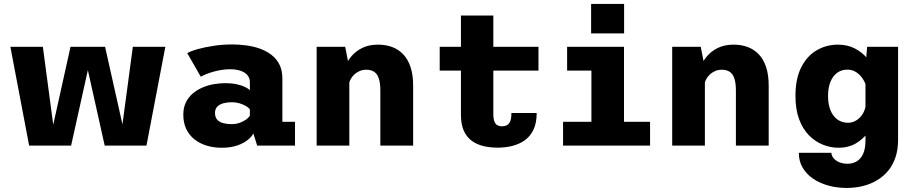

<svg xmlns="http://www.w3.org/2000/svg" viewBox="-20 -737 4640 972"><path d="M510 0 398.5 -500H512L624 0ZM127.5 0 32.5 -500H197L263.5 0ZM226 0 337 -500H451L340 0ZM585.5 0 652.5 -500H817L721.5 0Z M1102.5 11Q1061.5 11 1026.2 0.2Q991 -10.5 964.2 -31.8Q937.5 -53 922.8 -84.2Q908 -115.5 908 -156.5Q908 -191 920.5 -217.5Q933 -244 954.8 -262.8Q976.5 -281.5 1004 -293.5Q1031.5 -305.5 1061.8 -310.8Q1092 -316 1121.5 -316Q1153 -316 1178.2 -310.5Q1203.5 -305 1220.8 -296.5Q1238 -288 1245 -280V-320.5Q1245 -337 1237.8 -349.2Q1230.5 -361.5 1217.2 -369.8Q1204 -378 1186 -382.2Q1168 -386.5 1147 -386.5Q1122.5 -386.5 1100 -382.8Q1077.5 -379 1058.5 -373.5Q1039.5 -368 1023.5 -361.5Q1007.5 -355 996.5 -348.5L928 -468Q947 -479 982.5 -488.8Q1018 -498.5 1062.8 -505.2Q1107.5 -512 1155.5 -512Q1190.5 -512 1226.5 -507.2Q1262.5 -502.5 1295 -491Q1327.5 -479.5 1353.5 -459.8Q1379.5 -440 1394.5 -410.5Q1409.5 -381 1409.5 -339.5V-120.5H1473.5V0H1282L1262.5 -61.5Q1255 -45.5 1234.5 -28.8Q1214 -12 1181 -0.5Q1148 11 1102.5 11ZM1151.5 -108.5Q1174.5 -108.5 1194 -115.5Q1213.5 -122.5 1226.8 -132.5Q1240 -142.5 1245 -151.5V-182.5Q1240 -191.5 1226 -199.8Q1212 -208 1193 -213.8Q1174 -219.5 1154 -219.5Q1133 -219.5 1113.2 -214.8Q1093.5 -210 1081 -198.2Q1068.5 -186.5 1068.5 -165Q1068.5 -143.5 1079.5 -131.2Q1090.5 -119 1109.5 -113.8Q1128.5 -108.5 1151.5 -108.5Z M1583 0V-500H1727.5L1748.5 -393.5V0ZM1905.5 0V-277.5Q1905.5 -315.5 1898 -339Q1890.5 -362.5 1874.5 -373.2Q1858.5 -384 1834 -384Q1815.5 -384 1799.8 -377Q1784 -370 1772 -358.2Q1760 -346.5 1753 -332Q1746 -317.5 1744 -302L1711.5 -320Q1711.5 -353.5 1722.5 -387Q1733.5 -420.5 1756.2 -448.8Q1779 -477 1813.2 -494Q1847.5 -511 1894 -511Q1933 -511 1965.2 -499Q1997.5 -487 2021.5 -461.8Q2045.5 -436.5 2058.5 -397.2Q2071.5 -358 2071.5 -303V0Z M2313.5 -156V-658.5H2477.5V-160.5Q2477.5 -135.5 2483 -121.8Q2488.5 -108 2498.2 -102.8Q2508 -97.5 2520.5 -97.5Q2533.5 -97.5 2544.5 -102.2Q2555.5 -107 2562.2 -121.2Q2569 -135.5 2569 -165H2697Q2697 -114.5 2680.8 -80.5Q2664.5 -46.5 2636.5 -26.8Q2608.5 -7 2573.2 1.8Q2538 10.5 2499.5 10.5Q2461 10.5 2427.5 2.5Q2394 -5.5 2368.2 -24.2Q2342.5 -43 2328 -75.2Q2313.5 -107.5 2313.5 -156ZM2206 -379.5V-500H2706V-379.5Z M2830.5 0V-120.5H2974V-379.5H2851V-500H3139V-120.5H3271V0ZM2972.5 -717H3139.5V-568H2972.5Z M3383 0V-500H3527.5L3548.5 -393.5V0ZM3705.5 0V-277.5Q3705.5 -315.5 3698 -339Q3690.5 -362.5 3674.5 -373.2Q3658.5 -384 3634 -384Q3615.5 -384 3599.8 -377Q3584 -370 3572 -358.2Q3560 -346.5 3553 -332Q3546 -317.5 3544 -302L3511.5 -320Q3511.5 -353.5 3522.5 -387Q3533.5 -420.5 3556.2 -448.8Q3579 -477 3613.2 -494Q3647.5 -511 3694 -511Q3733 -511 3765.2 -499Q3797.5 -487 3821.5 -461.8Q3845.5 -436.5 3858.5 -397.2Q3871.5 -358 3871.5 -303V0Z M4266 214.5Q4217.5 214.5 4173.8 202.5Q4130 190.5 4096.5 167.8Q4063 145 4043.5 112Q4024 79 4024 36.5H4189Q4189 46.5 4194.5 56.2Q4200 66 4210.5 74Q4221 82 4236 87Q4251 92 4270.5 92Q4296.5 92 4317.2 79.8Q4338 67.5 4349.8 41.2Q4361.5 15 4361.5 -26.5V-401.5L4370 -500H4526.5V-29Q4526.5 21 4513.2 60Q4500 99 4475.8 128Q4451.5 157 4419 176.2Q4386.5 195.5 4347.8 205Q4309 214.5 4266 214.5ZM4226.5 11Q4184 11 4144.8 -5Q4105.5 -21 4074.2 -53.2Q4043 -85.5 4025 -134.8Q4007 -184 4007 -251Q4007 -340 4037 -397.8Q4067 -455.5 4115.8 -483.2Q4164.5 -511 4221.5 -511Q4270.5 -511 4308 -491.5Q4345.5 -472 4370.5 -441.2Q4395.5 -410.5 4408.5 -376.8Q4421.5 -343 4421.5 -314.5L4367.5 -293.5Q4363 -310.5 4354.5 -327Q4346 -343.5 4333.5 -356.2Q4321 -369 4305 -376.8Q4289 -384.5 4270 -384.5Q4240.5 -384.5 4218.5 -368.8Q4196.5 -353 4184.2 -323Q4172 -293 4172 -251Q4172 -208.5 4184.5 -178.2Q4197 -148 4219.8 -131.8Q4242.5 -115.5 4273 -115.5Q4292 -115.5 4308.2 -123.8Q4324.5 -132 4337 -146.2Q4349.5 -160.5 4356.5 -179.2Q4363.5 -198 4364.5 -218.5L4423.5 -198Q4423.5 -169.5 4411 -133.8Q4398.5 -98 4373.5 -65Q4348.5 -32 4311.8 -10.5Q4275 11 4226.5 11Z"/></svg>

Font: Trispace Thin
Style: Bold
Weight: 700
Version: Version 1.210